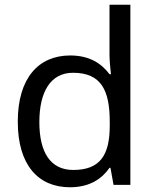

<svg xmlns="http://www.w3.org/2000/svg" viewBox="-20 -780 655 810"><path d="M275 10C359 10 410 -26 442 -72H446L459 0H530V-760H442V-546C442 -526 446 -484 448 -467H442C409 -511 359 -546 276 -546C143 -546 55 -451 55 -267C55 -83 142 10 275 10ZM289 -63C193 -63 146 -137 146 -265C146 -392 193 -473 288 -473C407 -473 443 -399 443 -266V-250C443 -125 402 -63 289 -63Z"/></svg>

Font: Noto Sans Cypriot
Style: Regular
Weight: 400
Designer: Monotype Design Team
Foundry: Monotype Imaging Inc.
Version: Version 2.002